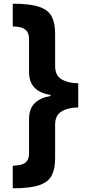

<svg xmlns="http://www.w3.org/2000/svg" viewBox="-20 -852 481 1038"><path d="M403 -271Q349 -271 313.5 -250Q278 -229 278 -178V4Q278 60 260 96Q242 132 192.5 149Q143 166 49 166V44Q73 43 93 38.5Q113 34 125 19.5Q137 5 137 -24V-207Q137 -264 167.5 -294Q198 -324 253 -333V-339Q196 -348 166.5 -378Q137 -408 137 -464V-641Q137 -670 124.5 -684.5Q112 -699 92 -704Q72 -709 49 -709V-832Q142 -832 192 -815Q242 -798 260 -762Q278 -726 278 -669V-495Q278 -444 313.5 -423Q349 -402 403 -402Z"/></svg>

Font: Noto Sans Gurmukhi UI ExtraBold
Style: Regular
Weight: 800
Designer: Jelle Bosma - Monotype Design Team
Foundry: Monotype Imaging Inc.
Version: Version 2.004; ttfautohint (v1.8.4.7-5d5b)